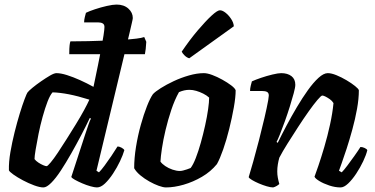

<svg xmlns="http://www.w3.org/2000/svg" viewBox="-20 -820 1642 840"><path d="M283 -583Q283 -610 284.5 -622Q286 -634 288 -639Q326 -639 366.5 -640Q407 -641 446 -642.5Q485 -644 518.5 -646Q552 -648 576.5 -651Q601 -654 611 -658L620 -637Q619 -620 617.5 -606Q616 -592 614 -583ZM170 0Q154 0 129.5 -9Q105 -18 80.5 -31Q56 -44 38.5 -56.5Q21 -69 19 -75Q18 -111 25.5 -154.5Q33 -198 44 -242Q55 -286 66.5 -323.5Q78 -361 87.5 -386Q97 -411 100 -415Q105 -422 122 -436Q139 -450 160 -464.5Q181 -479 199 -489.5Q217 -500 227 -500Q246 -500 273 -491.5Q300 -483 330 -469.5Q360 -456 389 -440Q391 -450 396.5 -476Q402 -502 409 -536.5Q416 -571 422.5 -605Q429 -639 433 -665.5Q437 -692 437 -702Q437 -713 429.5 -717.5Q422 -722 410 -722H348Q348 -733 351 -745Q354 -757 356 -764Q370 -771 395.5 -779.5Q421 -788 447.5 -794Q474 -800 490 -800Q522 -800 541.5 -782.5Q561 -765 561 -741Q561 -737 556.5 -718Q552 -699 547 -677L402 -73L413 -66Q423 -76 437.5 -95.5Q452 -115 467.5 -138Q483 -161 494 -179Q503 -179 512.5 -173.5Q522 -168 524 -163Q518 -142 505 -114.5Q492 -87 474.5 -60.5Q457 -34 439 -17Q421 0 404 0Q394 0 376 -5Q358 -10 339.5 -18Q321 -26 307.5 -33.5Q294 -41 292 -46L353 -233Q361 -257 367.5 -276Q374 -295 378 -301L373 -304Q357 -270 335.5 -229Q314 -188 291 -147.5Q268 -107 246 -73.5Q224 -40 204 -20Q184 0 170 0ZM184 -93Q188 -93 201.5 -109Q215 -125 233 -152Q251 -179 271.5 -211.5Q292 -244 312 -276.5Q332 -309 347.5 -337.5Q363 -366 371 -384Q320 -400 281 -407.5Q242 -415 210 -416Q199 -404 188 -375.5Q177 -347 166.5 -309Q156 -271 148.5 -233.5Q141 -196 136 -166Q131 -136 131 -124Q137 -116 147.5 -109Q158 -102 168.5 -97.5Q179 -93 184 -93Z M706 0Q694 0 674.5 -7Q655 -14 633.5 -26Q612 -38 594 -53Q576 -68 567 -84Q567 -128 575 -177.5Q583 -227 596 -273.5Q609 -320 623 -355.5Q637 -391 649 -408Q659 -419 683.5 -434.5Q708 -450 740 -465Q772 -480 807 -490Q842 -500 872 -500Q887 -500 908.5 -492Q930 -484 952.5 -471.5Q975 -459 991.5 -446.5Q1008 -434 1011 -425Q1011 -395 1003 -350Q995 -305 983 -256.5Q971 -208 956.5 -166.5Q942 -125 929 -102Q902 -69 863.5 -46.5Q825 -24 783.5 -12Q742 0 706 0ZM767 -72Q773 -72 781 -74Q789 -76 798 -79Q807 -82 814 -85Q825 -99 836.5 -128.5Q848 -158 858.5 -195.5Q869 -233 877.5 -271.5Q886 -310 890.5 -342Q895 -374 895 -393Q884 -403 869 -410.5Q854 -418 838.5 -422.5Q823 -427 809 -427Q797 -427 786 -424.5Q775 -422 763 -417Q744 -383 729.5 -339.5Q715 -296 704.5 -252Q694 -208 688.5 -171Q683 -134 682 -113Q689 -103 703 -93.5Q717 -84 734.5 -78Q752 -72 767 -72ZM808 -565Q797 -568 787.5 -577.5Q778 -587 775 -594Q811 -647 845.5 -687.5Q880 -728 905.5 -751.5Q931 -775 942 -775Q953 -775 966.5 -764.5Q980 -754 991 -737.5Q1002 -721 1003 -705Z M1175 0Q1164 0 1147 -5Q1130 -10 1112.5 -17.5Q1095 -25 1082.5 -32.5Q1070 -40 1068 -45Q1076 -71 1088 -113.5Q1100 -156 1113 -206.5Q1126 -257 1137 -304Q1142 -326 1146.5 -346.5Q1151 -367 1153.5 -382Q1156 -397 1156 -402Q1156 -414 1148 -418Q1140 -422 1125 -422H1074Q1074 -433 1077 -445Q1080 -457 1082 -464Q1097 -471 1122 -479.5Q1147 -488 1172 -494Q1197 -500 1210 -500Q1238 -500 1255 -487Q1272 -474 1272 -449Q1272 -438 1265 -412Q1258 -386 1248 -354Q1238 -322 1226.5 -290Q1215 -258 1205 -233Q1195 -208 1190 -199L1195 -195Q1212 -230 1233.5 -270.5Q1255 -311 1279 -351.5Q1303 -392 1327 -425.5Q1351 -459 1373.5 -479.5Q1396 -500 1414 -500Q1430 -500 1452 -491Q1474 -482 1496 -469Q1518 -456 1533.5 -443.5Q1549 -431 1550 -425Q1550 -388 1542 -343.5Q1534 -299 1521.5 -253.5Q1509 -208 1496.5 -169.5Q1484 -131 1474.5 -105Q1465 -79 1463 -73L1475 -66Q1485 -76 1500 -96Q1515 -116 1531 -138.5Q1547 -161 1557 -177Q1566 -177 1575.5 -172.5Q1585 -168 1587 -163Q1582 -142 1569 -114.5Q1556 -87 1538.5 -60.5Q1521 -34 1503 -17Q1485 0 1470 0Q1446 0 1420.5 -8.5Q1395 -17 1377 -28Q1359 -39 1356 -47Q1361 -60 1373 -95Q1385 -130 1399 -177.5Q1413 -225 1424 -275.5Q1435 -326 1439 -369Q1433 -379 1423 -386Q1413 -393 1404 -397.5Q1395 -402 1390 -402Q1385 -402 1368.5 -382.5Q1352 -363 1330 -332Q1308 -301 1284 -264Q1260 -227 1238 -192Q1216 -157 1202 -130Q1198 -116 1195.5 -100.5Q1193 -85 1193 -70Q1193 -56 1195.5 -42.5Q1198 -29 1202 -15Q1198 -11 1190.5 -6.5Q1183 -2 1175 0Z"/></svg>

Font: Texturina Medium 12pt
Style: Bold Italic
Weight: 700
Italic angle: -11°
Version: Version 1.002